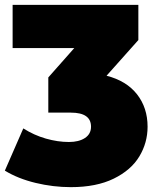

<svg xmlns="http://www.w3.org/2000/svg" viewBox="-37 -567 642 791"><path d="M571 -45Q571 21 537 77.5Q503 134 431.5 169Q360 204 255 204Q182 204 109.5 186.5Q37 169 -17 136L59 -38Q103 -10 152 4Q201 18 247 18Q288 18 313 1.5Q338 -15 338 -45Q338 -103 255 -103H162V-248L269 -369H15V-547H533V-402L402 -255Q484 -234 527.5 -178.5Q571 -123 571 -45Z"/></svg>

Font: CMG Sans Black
Style: Regular
Weight: 900
Designer: Julieta Ulanovsky
Foundry: Julieta Ulanovsky
Version: Version 7.200